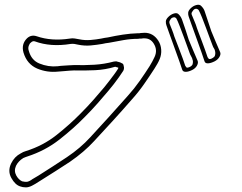

<svg xmlns="http://www.w3.org/2000/svg" viewBox="-20 -764 1040 826"><path d="M927 -540Q931 -531 924 -519Q917 -507 903 -500Q887 -492 875 -491.5Q863 -491 860 -500Q857 -510 847 -538.5Q837 -567 825 -600Q813 -633 803.5 -659.5Q794 -686 792 -692Q789 -700 789.5 -709Q790 -718 800 -728Q811 -739 825 -742.5Q839 -746 846 -738Q856 -728 860 -717Q868 -695 874.5 -673.5Q881 -652 889 -630Q898 -608 907.5 -585.5Q917 -563 927 -540ZM904 -523Q908 -534 905 -545Q904 -551 900.5 -556Q897 -561 895 -567Q892 -575 884 -596Q876 -617 867 -642Q858 -667 849 -689Q840 -711 835 -720Q834 -722 830 -724.5Q826 -727 821 -726Q815 -725 811.5 -720Q808 -715 806 -712Q802 -706 806 -698Q811 -685 817 -671.5Q823 -658 827 -644Q827 -643 833 -627.5Q839 -612 847 -590.5Q855 -569 862.5 -548.5Q870 -528 873 -518Q875 -516 877 -512.5Q879 -509 884 -510Q890 -511 896.5 -515.5Q903 -520 904 -523ZM792 -593Q801 -571 810.5 -548.5Q820 -526 830 -503Q834 -494 827.5 -482Q821 -470 807 -463Q791 -455 779 -455Q767 -455 764 -464Q761 -474 751 -502Q741 -530 729 -563Q717 -596 707.5 -622.5Q698 -649 696 -655Q693 -663 693.5 -672Q694 -681 704 -691Q715 -702 728.5 -706Q742 -710 749 -702Q758 -693 763 -680Q771 -658 778 -636.5Q785 -615 792 -593ZM808 -486Q810 -492 810 -498Q810 -504 808 -508Q807 -514 803.5 -519.5Q800 -525 798 -530Q795 -538 787.5 -559Q780 -580 770.5 -605.5Q761 -631 752.5 -653Q744 -675 739 -684Q738 -686 734 -688.5Q730 -691 725 -689Q719 -688 715.5 -683.5Q712 -679 710 -675Q707 -669 710 -661Q715 -648 720.5 -634.5Q726 -621 730 -607Q730 -607 736 -591.5Q742 -576 750.5 -554Q759 -532 766.5 -511.5Q774 -491 777 -481Q779 -479 781 -475.5Q783 -472 788 -473Q803 -477 808 -486ZM602 -623Q639 -623 661 -589Q672 -572 673.5 -550.5Q675 -529 667 -510Q663 -500 657 -489.5Q651 -479 644 -468Q624 -437 600 -402.5Q576 -368 548 -337Q508 -291 467 -246Q426 -201 385 -157Q342 -110 281 -68Q251 -48 220 -28.5Q189 -9 159 10L132 27Q125 31 117.5 35Q110 39 101 41Q98 42 90 42Q78 42 67 38Q45 31 29 2Q12 -28 28 -61Q42 -90 69 -104Q80 -111 91 -114Q165 -137 223 -183Q281 -229 327 -276Q356 -305 382 -334.5Q408 -364 428 -388Q439 -402 450.5 -416.5Q462 -431 472 -445Q476 -450 479.5 -455.5Q483 -461 487 -467Q489 -469 489 -473Q486 -474 478 -476L476 -477Q433 -464 389 -462Q345 -460 298 -461L279 -460Q268 -459 255.5 -458Q243 -457 230 -456Q183 -451 140 -469Q96 -488 81 -538Q71 -574 96 -599Q114 -616 138 -608Q202 -586 280 -598Q291 -600 301 -598.5Q311 -597 321 -595Q345 -590 369.5 -592Q394 -594 415 -598Q423 -600 430 -601Q437 -602 444 -603Q476 -610 508.5 -615Q541 -620 574 -621Q577 -621 580 -621Q583 -621 586 -622Q591 -622 595 -622.5Q599 -623 602 -623ZM645 -519Q659 -549 641 -577Q627 -599 602 -599Q599 -599 595.5 -599Q592 -599 588 -598Q584 -598 581 -598Q578 -598 574 -597Q543 -597 511.5 -591.5Q480 -586 449 -580Q442 -579 434.5 -578Q427 -577 420 -575Q397 -571 370.5 -568.5Q344 -566 315 -572Q308 -574 300 -575Q292 -576 284 -575Q198 -561 130 -586Q121 -589 113 -581Q107 -577 103.5 -566.5Q100 -556 104 -545Q115 -505 149 -491Q188 -475 228 -479Q241 -481 253.5 -481.5Q266 -482 277 -483L297 -484H298Q344 -483 386 -485.5Q428 -488 469 -499Q471 -499 473 -499.5Q475 -500 477 -500H482L484 -499Q489 -498 494 -496.5Q499 -495 504 -492Q511 -490 512 -481Q517 -466 506 -453Q502 -448 498.5 -442Q495 -436 491 -431Q481 -417 469.5 -402Q458 -387 446 -373Q426 -349 399.5 -319Q373 -289 344 -260Q296 -211 235.5 -163.5Q175 -116 98 -91Q94 -90 89.5 -88Q85 -86 80 -84Q59 -71 49 -51Q39 -29 50 -9Q60 9 75 16Q87 19 97 18Q102 17 108 14Q114 11 119 7L146 -9Q176 -28 207 -48Q238 -68 268 -88Q326 -127 368 -173Q409 -217 449.5 -262Q490 -307 530 -352Q558 -383 581.5 -416.5Q605 -450 624 -480Q630 -490 635.5 -500Q641 -510 645 -519Z"/></svg>

Font: Shizuru
Style: Regular
Weight: 400
Version: Version 1.000